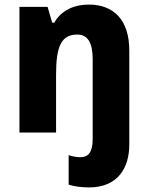

<svg xmlns="http://www.w3.org/2000/svg" viewBox="-20 -579 648 839"><path d="M369 240C496 240 545 153 545 53V-358C545 -494 475 -559 368 -559C305 -559 249 -535 217 -480H208L188 -549H65V0H225V-253C225 -377 248 -428 318 -428C363 -428 385 -392 385 -322V30C385 89 363 108 332 108C314 108 299 105 280 99V228C304 236 340 240 369 240Z"/></svg>

Font: Noto Sans Myanmar SemiCondensed ExtraBold
Style: Regular
Weight: 800
Width: 4
Designer: Monotype Design Team
Foundry: Monotype Imaging Inc.
Version: Version 2.107